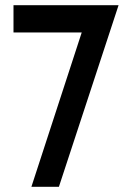

<svg xmlns="http://www.w3.org/2000/svg" viewBox="-20 -720 508 740"><path d="M32 -700V-595H295L101 0H207L437 -700Z"/></svg>

Font: Mint Spirit No2
Style: Bold
Weight: 700
Designer: HARENDAL Hirwen
Foundry: Arkandis Digital Foundry.
Version: Version 1.004;FFEdit